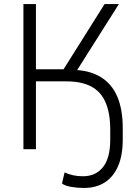

<svg xmlns="http://www.w3.org/2000/svg" viewBox="-20 -739 689 951"><path d="M396 192Q363 192 332 186.5Q301 181 287 170L300 115Q319 124 341.5 129Q364 134 391 134Q454 134 490 89Q526 44 526 -47V-97Q526 -178 503 -231.5Q480 -285 432 -310.5Q384 -336 308 -336H158V0H96V-719H158V-396H307L283 -377L498 -719H569L347 -368L338 -393Q421 -392 477 -358.5Q533 -325 560.5 -261.5Q588 -198 588 -103V-48Q588 30 565 83.5Q542 137 499 164.5Q456 192 396 192Z"/></svg>

Font: Nunitoga
Style: Light
Weight: 300
Designer: Vernon Adams
Foundry: Vernon Adams
Version: Version 1.0